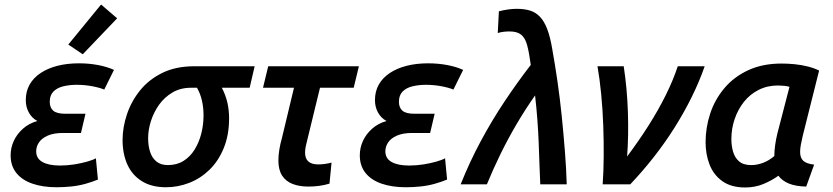

<svg xmlns="http://www.w3.org/2000/svg" viewBox="-20 -815 3684 849"><path d="M230 13Q169 13 123 -3Q77 -19 52 -50.5Q27 -82 27 -128Q27 -161 40.5 -191Q54 -221 80.5 -245Q107 -269 145 -280Q121 -293 107.5 -317.5Q94 -342 94 -372Q94 -411 111 -441Q128 -471 159.5 -492Q191 -513 234 -524Q277 -535 329 -535Q373 -535 413 -527.5Q453 -520 484 -506L441 -419Q419 -428 386 -434Q353 -440 319 -440Q288 -440 260.5 -433.5Q233 -427 216.5 -410.5Q200 -394 200 -365Q200 -339 215.5 -325.5Q231 -312 269 -312H358L338 -227H258Q218 -227 191.5 -215.5Q165 -204 152.5 -185.5Q140 -167 140 -146Q140 -114 168 -98.5Q196 -83 245 -83Q277 -83 308.5 -88Q340 -93 366 -100.5Q392 -108 404 -115L413 -21Q389 -11 359 -2.5Q329 6 296 9.5Q263 13 230 13ZM346 -575 282 -618 427 -795 498 -734Z M714 13Q650 13 607 -14Q564 -41 543 -88Q522 -135 522 -196Q522 -252 541.5 -310Q561 -368 600 -416Q639 -464 698.5 -493Q758 -522 839 -522H1106L1084 -427H961Q978 -394 985.5 -361Q993 -328 993 -292Q993 -218 969.5 -160.5Q946 -103 906.5 -64.5Q867 -26 817 -6.5Q767 13 714 13ZM722 -85Q762 -85 791.5 -103.5Q821 -122 840.5 -153.5Q860 -185 870 -224Q880 -263 880 -305Q880 -339 873 -370Q866 -401 851 -427H825Q778 -427 742.5 -406Q707 -385 683.5 -352Q660 -319 647.5 -280Q635 -241 635 -204Q635 -171 643.5 -144Q652 -117 671.5 -101Q691 -85 722 -85Z M1344 10Q1304 10 1274 -1.5Q1244 -13 1227.5 -38.5Q1211 -64 1211 -105Q1211 -127 1215 -152.5Q1219 -178 1227 -206L1280 -427H1143L1166 -522H1567L1544 -427H1395L1337 -189Q1334 -178 1331.5 -165Q1329 -152 1329 -140Q1329 -114 1343.5 -101Q1358 -88 1387 -88Q1401 -88 1416 -90Q1431 -92 1446 -96L1437 -3Q1414 4 1390.5 7Q1367 10 1344 10Z M1774 13Q1713 13 1667 -3Q1621 -19 1596 -50.5Q1571 -82 1571 -128Q1571 -161 1584.5 -191Q1598 -221 1624.5 -245Q1651 -269 1689 -280Q1665 -293 1651.5 -317.5Q1638 -342 1638 -372Q1638 -411 1655 -441Q1672 -471 1703.5 -492Q1735 -513 1778 -524Q1821 -535 1873 -535Q1917 -535 1957 -527.5Q1997 -520 2028 -506L1985 -419Q1963 -428 1930 -434Q1897 -440 1863 -440Q1832 -440 1804.5 -433.5Q1777 -427 1760.5 -410.5Q1744 -394 1744 -365Q1744 -339 1759.5 -325.5Q1775 -312 1813 -312H1902L1882 -227H1802Q1762 -227 1735.5 -215.5Q1709 -204 1696.5 -185.5Q1684 -167 1684 -146Q1684 -114 1712 -98.5Q1740 -83 1789 -83Q1821 -83 1852.5 -88Q1884 -93 1910 -100.5Q1936 -108 1948 -115L1957 -21Q1933 -11 1903 -2.5Q1873 6 1840 9.5Q1807 13 1774 13Z M2017 0Q2057 -100 2106.5 -192Q2156 -284 2212.5 -368.5Q2269 -453 2327 -528Q2320 -582 2311 -615Q2302 -648 2284 -662Q2266 -676 2233 -676Q2221 -676 2207.5 -674.5Q2194 -673 2181 -669L2186 -765Q2205 -770 2225.5 -773Q2246 -776 2265 -776Q2298 -776 2323 -768.5Q2348 -761 2367 -741.5Q2386 -722 2399.5 -687Q2413 -652 2422 -598Q2434 -531 2445 -455.5Q2456 -380 2464 -301Q2472 -222 2478 -145.5Q2484 -69 2486 0H2369Q2367 -40 2365.5 -87Q2364 -134 2362 -184.5Q2360 -235 2356 -288Q2352 -341 2346 -393Q2303 -332 2264.5 -266.5Q2226 -201 2193 -133.5Q2160 -66 2133 0Z M2645 0Q2649 -57 2649.5 -123.5Q2650 -190 2647.5 -260Q2645 -330 2638.5 -397.5Q2632 -465 2622 -522H2738Q2753 -424 2756.5 -319.5Q2760 -215 2753 -123Q2804 -191 2847.5 -259.5Q2891 -328 2924 -394.5Q2957 -461 2977 -522H3096Q3072 -453 3038 -384.5Q3004 -316 2962 -249.5Q2920 -183 2871 -120.5Q2822 -58 2767 0Z M3275 14Q3213 14 3174 -14Q3135 -42 3117.5 -87.5Q3100 -133 3100 -186Q3100 -251 3120.5 -313Q3141 -375 3183 -425Q3225 -475 3288.5 -504.5Q3352 -534 3436 -534Q3465 -534 3494.5 -531Q3524 -528 3552 -521Q3580 -514 3602 -503L3530 -216Q3525 -195 3521.5 -176.5Q3518 -158 3518 -143Q3518 -117 3532 -104Q3546 -91 3580 -87L3545 10Q3498 9 3468 -3.5Q3438 -16 3422 -38Q3393 -17 3356 -1.5Q3319 14 3275 14ZM3302 -85Q3327 -85 3353 -94.5Q3379 -104 3404 -125Q3404 -147 3407.5 -172.5Q3411 -198 3417 -223L3471 -431Q3463 -434 3447.5 -435.5Q3432 -437 3420 -437Q3373 -437 3334.5 -417.5Q3296 -398 3269.5 -364.5Q3243 -331 3228.5 -288.5Q3214 -246 3214 -200Q3214 -171 3221.5 -144.5Q3229 -118 3248 -101.5Q3267 -85 3302 -85Z"/></svg>

Font: Ubuntu Sans SemiBold
Style: Italic
Weight: 600
Italic angle: -13.5°
Designer: Dalton Maag Ltd
Foundry: Dalton Maag Ltd
Version: Version 1.006